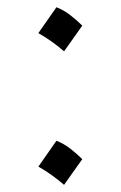

<svg xmlns="http://www.w3.org/2000/svg" viewBox="-20 -515 339 540"><path d="M138.7 -494.6 87.9 -421.9Q107.9 -410.6 126.5 -397.2Q145 -383.8 160.2 -370.6L211.4 -442.9Q196.3 -458 177.7 -472.4Q159.2 -486.8 138.7 -494.6ZM138.7 -119.1 87.9 -46.4Q107.9 -35.2 126.5 -21.7Q145 -8.3 160.2 4.9L211.4 -67.4Q196.3 -82.5 177.7 -96.9Q159.2 -111.3 138.7 -119.1Z"/></svg>

Font: Pinar VF
Style: Regular
Weight: 300
Designer: Amin Abedi
Version: Version 2.000